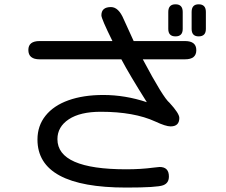

<svg xmlns="http://www.w3.org/2000/svg" viewBox="-20 -804 1040 883"><path d="M152.3 -162.1Q152.3 -225.6 189.5 -272Q226.6 -318.4 294.9 -342.8Q363.3 -367.2 455.1 -367.2Q555.7 -367.2 655.3 -334Q575.2 -460.9 538.1 -531.2H162.1Q110.4 -531.2 110.4 -574.2Q110.4 -615.2 162.1 -615.2H497.1Q446.3 -717.8 446.3 -733.4Q446.3 -771.5 490.2 -771.5Q525.4 -771.5 548.8 -715.8L594.7 -615.2H831.1Q882.8 -615.2 882.8 -573.2Q882.8 -531.2 831.1 -531.2H636.7Q730.5 -354.5 759.8 -331.1Q804.7 -282.2 804.7 -261.7Q804.7 -222.7 764.6 -222.7Q742.2 -222.7 694.3 -245.1Q596.7 -290 443.4 -290Q348.6 -290 296.4 -255.4Q244.1 -220.7 244.1 -164.1Q244.1 -25.4 560.5 -25.4Q628.9 -25.4 686.5 -33.2L713.9 -36.1Q756.8 -36.1 756.8 7.8Q756.8 38.1 730.5 47.9Q703.1 58.6 560.5 58.6Q152.3 58.6 152.3 -162.1ZM753.9 -670.9V-749Q753.9 -784.2 787.1 -784.2Q820.3 -784.2 820.3 -749V-670.9Q820.3 -636.7 787.1 -636.7Q753.9 -636.7 753.9 -670.9ZM861.3 -670.9V-749Q861.3 -784.2 893.6 -784.2Q926.8 -784.2 926.8 -749V-670.9Q926.8 -636.7 893.6 -636.7Q861.3 -636.7 861.3 -670.9Z"/></svg>

Font: jf-openhuninn-2.1
Style: Regular
Weight: 400
Designer: [Kosugi Maru]
Designed by MOTOYA      

[Varela Round]
Joe Prince (Latin component); Avraham Cornfeld (Hebrew component)
Foundry: justfont Co., Ltd.
Version: 2.1